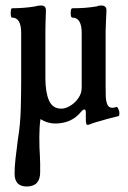

<svg xmlns="http://www.w3.org/2000/svg" viewBox="-20 -438 465 698"><path d="M77 240Q33 240 33 193Q33 169 36.5 138Q40 107 45 69Q54 16 55.5 -43.5Q57 -103 57 -146V-318Q57 -374 24 -374Q19 -374 19 -390Q19 -408 24 -408Q42 -408 64 -409.5Q86 -411 110 -415Q115 -417 121 -417.5Q127 -418 130 -418Q147 -418 147 -400Q146 -373 145.5 -353Q145 -333 145 -323V-154Q145 -103 158 -73Q171 -43 203 -43Q218 -43 235.5 -53.5Q253 -64 265 -81.5Q277 -99 277 -119V-318Q277 -374 243 -374Q237 -374 237 -390Q237 -408 243 -408Q268 -408 288.5 -409.5Q309 -411 333 -415Q336 -417 340.5 -417.5Q345 -418 348 -418Q367 -418 367 -401Q366 -371 365 -354.5Q364 -338 364 -327V-122Q364 -106 364.5 -88.5Q365 -71 370 -58.5Q375 -46 389 -46Q392 -46 403 -49Q406 -50 408.5 -45.5Q411 -41 413 -34Q414 -32 414 -24.5Q414 -17 411 -16Q408 -15 395.5 -12Q383 -9 369.5 -5.5Q356 -2 351 0Q343 2 329.5 6Q316 10 304 15Q301 16 297 16Q292 16 292 -6V-28Q292 -40 287 -40Q283 -40 280 -37Q277 -34 275 -32Q241 11 180 11Q153 11 127 -5Q125 10 124 26.5Q123 43 123 59Q123 81 123.5 99Q124 117 125 127Q126 142 126 157Q126 172 126 188Q126 240 77 240Z"/></svg>

Font: Junicode Two Beta Condensed Medium
Style: Regular
Weight: 500
Width: 3
Designer: Peter S. Baker
Foundry: Briery Creek Software
Version: Version 1.053; ttfautohint (v1.8.4)